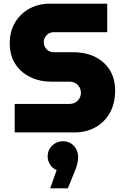

<svg xmlns="http://www.w3.org/2000/svg" viewBox="-20 -720 666 1044"><path d="M60 0V-155H358Q386 -155 403 -173Q420 -191 420 -215Q420 -240 403 -258Q386 -276 358 -276H259Q196 -276 144.5 -301Q93 -326 63 -372.5Q33 -419 33 -485Q33 -550 62 -598Q91 -646 140 -673Q189 -700 249 -700H563V-545H273Q249 -545 233.5 -528.5Q218 -512 218 -491Q218 -468 233.5 -452Q249 -436 273 -436H378Q447 -436 498.5 -410Q550 -384 578 -337.5Q606 -291 606 -228Q606 -156 576.5 -105Q547 -54 497.5 -27Q448 0 388 0ZM253 304 288 205Q266 196 252.5 175Q239 154 239 131Q239 96 263.5 72Q288 48 321 48Q359 48 382 73.5Q405 99 405 134Q405 168 386 213L349 304Z"/></svg>

Font: MuseoModerno ExtraBold
Style: Regular
Weight: 800
Designer: Pablo Cosgaya, Héctor Gatti, Marcela Romero, and the Authors of The MuseoModerno Project.
Foundry: Omnibus-Type Team
Version: Version 1.001